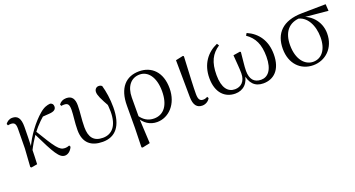

<svg xmlns="http://www.w3.org/2000/svg" viewBox="-46 -1133 3591 1941"><g transform="rotate(-20 1749.5 -162.5)"><path d="M114 11.1 179.1 0C182.1 -57.9 183.5 -114.7 185 -174.4L182.8 -177.6C185.1 -251.6 187.9 -329 187.9 -397.8C188.9 -492.9 158.9 -527.4 101.6 -527.4C68.7 -527.4 43.8 -508.6 29.1 -488L36.5 -470.4C46.3 -472.6 56.8 -474.2 68.2 -474.2C105.8 -474.2 120.6 -456.3 119.8 -402.2L117.3 -191.8L104.2 3.1ZM172.7 -128.6C212.6 -206.8 232.3 -237.8 269.2 -293.4L274.8 -300.4C333.9 -377.1 390.3 -429.8 450.1 -474.7L378.1 -431.6L468.1 -437.9C518.1 -440.9 543.7 -456.2 543.7 -489.9C543.7 -515.9 529 -526 511.7 -530.6C477.9 -527.8 442.1 -517.9 396.1 -478.1C313.2 -407.6 227.8 -294.6 172.1 -171L165.2 -155.3H158.1ZM475.4 14.6C506.3 14.6 538.7 -8.6 556.9 -50.7L548.5 -67C537.1 -61.7 519 -57.1 499.3 -57.1C440.7 -57.1 406.3 -107.9 280 -317.2L258.8 -295.8C375.1 -55.1 416.2 14.6 475.4 14.6Z M882.7 14.6C1015.9 14.6 1100 -74.1 1100 -280.1C1100 -368.5 1086.6 -451 1068 -516.9C1059.7 -525.8 1047.9 -530.6 1032.6 -530.6C1007.3 -530.6 987.5 -510.5 987.5 -481.2C987.5 -447.6 1006.8 -404.6 1069.3 -293.8L1065.1 -367.5L1048.9 -369.8C1056.1 -323.1 1059.7 -283.9 1059.7 -245.9C1059.7 -92.3 993.7 -23.3 897.2 -23.3C798.6 -23.3 755.9 -79.6 755.9 -187.9C755.9 -274.9 769 -341.6 769 -419.5C769 -487.3 745 -527.4 683.2 -527.4C646.8 -527.4 620.3 -512.5 603.1 -487.6L610.6 -470.4C618.6 -472.6 629 -473.4 639.6 -473.4C681.2 -473.4 694.2 -455.4 694.2 -397.8C694.2 -341.1 680.4 -267 680.4 -184.1C680.4 -44.7 759 14.6 882.7 14.6Z M1228.6 199.6 1239.2 206.4 1321.7 188.8 1307.8 -84.8 1308.3 -94.1 1309.1 -306.4C1310.1 -426.3 1369.5 -498 1462.3 -498C1549.8 -498 1618.7 -415.7 1618.7 -263.1C1618.7 -113.3 1554.8 -29.8 1449.7 -29.8C1386.2 -29.8 1338.4 -60.5 1302.8 -113.1L1289 -97.7H1292.4C1327.2 -26.2 1391.9 14.6 1467.2 14.6C1590.7 14.6 1700.2 -93.2 1700.2 -264.3C1700.2 -440.1 1600.5 -530.6 1468 -530.6C1325 -530.6 1234.6 -436 1234.6 -245.2L1233.8 -5.5Z M1952.8 14.4C1993.1 14.4 2024.3 -11.1 2036.8 -34.8L2027.9 -52C2014.5 -45.5 2001.5 -39.1 1982 -39.1C1950.4 -39.1 1930.3 -54.3 1930.3 -117.6C1930.3 -195.6 1935.5 -282.9 1946.8 -518.8L1938 -525L1857.9 -507.9L1861.8 -111.9C1862.2 -20.4 1897.2 14.4 1952.8 14.4Z M2308.1 14.6C2394.4 14.6 2457.9 -44.2 2465 -149.5H2452.7C2466.4 -38.8 2519.9 14.6 2610 14.6C2719.9 14.6 2807.8 -59.1 2807.8 -226.7C2807.8 -375.2 2736.2 -473.2 2622.9 -522.6L2608 -498.6C2691.3 -440.8 2729.6 -362.1 2729.6 -229.5C2729.6 -85.6 2670.9 -27.8 2601.1 -27.8C2524.8 -27.8 2486 -74.9 2486 -164.1C2486 -217.8 2497 -286.6 2502.8 -361.9L2494.2 -367.9L2420.9 -356.2C2426.2 -272.9 2433.3 -219.1 2433.3 -157.3C2433.3 -71.1 2383.8 -27.8 2319.2 -27.8C2244.7 -27.8 2191.3 -85.6 2191.3 -226.6C2191.3 -365.4 2232.4 -443.5 2318 -500L2303.1 -522.4C2190.9 -472.8 2112.7 -372.1 2112.7 -221.4C2112.7 -63.8 2197.1 14.6 2308.1 14.6Z M3147 14.6C3276.7 14.6 3386.7 -82.8 3386.7 -240.9C3386.7 -375.3 3287.8 -479.5 3160 -492L3146.6 -483C3254.7 -469.8 3310.6 -352.9 3310.6 -227.7C3310.6 -93.1 3247.2 -18.2 3158.4 -18.2C3066.7 -18.2 2993.4 -105.3 2993.4 -254.5C2993.4 -391.9 3057.6 -480.5 3194.2 -481L3211.1 -475.1L3477.8 -450L3473.1 -522.7L3215.8 -519C3007.2 -516 2911.5 -411.2 2911.5 -245.6C2911.5 -84.4 3012.5 14.6 3147 14.6Z"/></g></svg>

Font: Source Han Serif CN VF
Style: Regular
Weight: 250
Designer: Ryoko NISHIZUKA 西塚涼子 (kana & ideographs); Frank Grießhammer (Latin, Greek & Cyrillic); Wenlong ZHANG 张文龙 (bopomofo); San
Foundry: Adobe
Version: Version 2.002;hotconv 1.1.0;makeotfexe 2.6.0